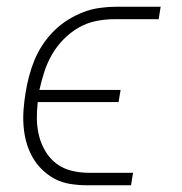

<svg xmlns="http://www.w3.org/2000/svg" viewBox="-20 -550 540 570"><path d="M238 0Q213 0 188 -4Q163 -8 142.5 -19Q122 -30 105 -46.5Q88 -63 76.5 -83.5Q65 -104 58.5 -127Q52 -150 50 -175Q48 -200 50 -225.5Q52 -251 56 -275Q60 -300 66.5 -324.5Q73 -349 82.5 -372Q92 -395 106.5 -417Q121 -439 140 -458Q159 -477 181.5 -491Q204 -505 227.5 -514Q251 -523 276 -526.5Q301 -530 325 -530H457L451 -493H319Q292 -493 265 -487.5Q238 -482 213.5 -468Q189 -454 168.5 -433Q148 -412 134 -387.5Q120 -363 111.5 -336.5Q103 -310 97 -283H338L332 -247H92Q89 -221 89.5 -195Q90 -169 96.5 -144.5Q103 -120 116 -99Q129 -78 148.5 -63.5Q168 -49 193 -43Q218 -37 244 -37H375L369 0Z"/></svg>

Font: Iosevka Curly Slab XLtObl
Style: Regular
Weight: 200
Italic angle: -9°
Monospace: yes
Designer: Belleve Invis
Foundry: Belleve Invis
Version: Version 11.1.0; ttfautohint (v1.8.3)